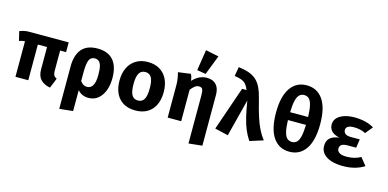

<svg xmlns="http://www.w3.org/2000/svg" viewBox="-93 -1432 4494 2223"><g transform="rotate(15 2154.0 -321.0)"><path d="M591.3 -544.6V-427.7H520V-183.6Q520 -149.2 530.8 -131Q541.5 -112.8 565.6 -101.5L517.4 17.4Q446.2 5.1 404.6 -36.9Q363.1 -79 363.1 -162.1V-427.7H252.8V0H99V-426.2Q76.9 -424.6 62.3 -421Q47.7 -417.4 30.8 -411.3L4.1 -522.1Q31.3 -532.8 58.5 -538.7Q85.6 -544.6 117.4 -544.6Z M934.4 -562.6Q1060 -562.6 1123.8 -489.2Q1187.7 -415.9 1187.7 -273.8Q1187.7 -191.8 1162.8 -125.9Q1137.9 -60 1090.8 -21.3Q1043.6 17.4 976.4 17.4Q937.9 17.4 904.9 3.3Q871.8 -10.8 846.7 -40.5V210.3L684.6 227.2V-282.1Q684.6 -416.9 746.2 -489.7Q807.7 -562.6 934.4 -562.6ZM932.3 -444.1Q884.6 -444.1 865.6 -400.3Q846.7 -356.4 846.7 -254.4V-150.3Q879 -101.5 927.2 -101.5Q972.3 -101.5 996.4 -141.8Q1020.5 -182.1 1020.5 -271.8Q1020.5 -338.5 1010.3 -375.9Q1000 -413.3 980.3 -428.7Q960.5 -444.1 932.3 -444.1Z M1538.5 -562.6Q1622.6 -562.6 1681.5 -526.7Q1740.5 -490.8 1771.8 -425.9Q1803.1 -361 1803.1 -273.8Q1803.1 -137.4 1733.3 -60Q1663.6 17.4 1538.5 17.4Q1413.3 17.4 1343.6 -59Q1273.8 -135.4 1273.8 -272.8Q1273.8 -359.5 1305.4 -424.6Q1336.9 -489.7 1396.2 -526.2Q1455.4 -562.6 1538.5 -562.6ZM1538.5 -443.1Q1488.7 -443.1 1464.9 -402.3Q1441 -361.5 1441 -272.8Q1441 -182.6 1464.9 -142.1Q1488.7 -101.5 1538.5 -101.5Q1588.2 -101.5 1612.1 -142.1Q1635.9 -182.6 1635.9 -273.8Q1635.9 -362.1 1612.1 -402.6Q1588.2 -443.1 1538.5 -443.1Z M2246.2 -562.6Q2318.5 -562.6 2357.2 -520Q2395.9 -477.4 2395.9 -400V210.3L2233.8 227.2V-353.3Q2233.8 -403.6 2223.1 -423.3Q2212.3 -443.1 2181.5 -443.1Q2155.4 -443.1 2132.1 -425.4Q2108.7 -407.7 2085.6 -376.9V0H1923.6V-391.8Q1923.6 -432.3 1916.7 -472.3Q1909.7 -512.3 1902.1 -538.5L2051.8 -559Q2068.2 -531.3 2075.4 -480.5Q2148.2 -562.6 2246.2 -562.6ZM2150.8 -868.7 2307.7 -836.4 2216.9 -602.1 2111.8 -619.5Z M2669.7 -544.6H2722.6Q2707.7 -584.1 2688.2 -607.9Q2668.7 -631.8 2635.9 -645.4Q2603.1 -659 2548.2 -666.7L2567.7 -777.4Q2644.1 -767.7 2697.2 -748.2Q2750.3 -728.7 2786.7 -693.8Q2823.1 -659 2847.7 -603.8Q2872.3 -548.7 2891.8 -467.7Q2919.5 -354.9 2945.6 -274.9Q2971.8 -194.9 3001 -137.2Q3030.3 -79.5 3066.7 -33.3L2906.7 17.4Q2871.3 -35.4 2845.6 -95.9Q2820 -156.4 2800.5 -236.9Q2781 -317.4 2763.1 -429.7L2648.7 17.4L2488.7 -20Z M3384.6 -777.9Q3510.3 -777.9 3579.7 -677.7Q3649.2 -577.4 3649.2 -382.6Q3649.2 -186.7 3579.5 -84.6Q3509.7 17.4 3384.6 17.4Q3259.5 17.4 3189.7 -83.8Q3120 -185.1 3120 -381.5Q3120 -574.9 3189.7 -676.4Q3259.5 -777.9 3384.6 -777.9ZM3384.6 -661.5Q3351.8 -661.5 3328.5 -640.8Q3305.1 -620 3292.1 -569Q3279 -517.9 3276.9 -427.2H3492.3Q3489.7 -517.9 3476.9 -569Q3464.1 -620 3441.3 -640.8Q3418.5 -661.5 3384.6 -661.5ZM3492.3 -332.8H3275.9Q3278.5 -242.6 3291.5 -191.5Q3304.6 -140.5 3328.2 -120Q3351.8 -99.5 3384.6 -99.5Q3417.9 -99.5 3441 -120Q3464.1 -140.5 3476.9 -191.5Q3489.7 -242.6 3492.3 -332.8Z M4122.1 -228.2H4021Q3969.2 -228.2 3947.4 -212.1Q3925.6 -195.9 3925.6 -166.2Q3925.6 -134.4 3953.8 -116.4Q3982.1 -98.5 4038.5 -98.5Q4135.9 -98.5 4208.2 -140L4281 -49.7Q4232.8 -18.5 4169 -0.5Q4105.1 17.4 4025.1 17.4Q3947.2 17.4 3886.7 -1.8Q3826.2 -21 3791.8 -59Q3757.4 -96.9 3757.4 -152.8Q3757.4 -213.8 3792.3 -246.7Q3827.2 -279.5 3903.1 -290.3Q3836.9 -305.1 3807.4 -337.2Q3777.9 -369.2 3777.9 -415.4Q3777.9 -462.6 3809.2 -495.4Q3840.5 -528.2 3894.4 -545.4Q3948.2 -562.6 4015.4 -562.6Q4079.5 -562.6 4139.5 -549Q4199.5 -535.4 4248.7 -505.6L4177.4 -417.9Q4148.2 -434.4 4111.5 -442.3Q4074.9 -450.3 4036.4 -450.3Q3991.3 -450.3 3966.7 -435.9Q3942.1 -421.5 3942.1 -392.8Q3942.1 -366.2 3963.1 -349Q3984.1 -331.8 4028.2 -331.8H4137.4Z"/></g></svg>

Font: FiraCode Nerd Font
Style: Bold
Weight: 700
Designer: Carrois Corporate, Edenspiekermann AG, Nikita Prokopov
Foundry: Carrois Corporate, Edenspiekermann AG, Nikita Prokopov
Version: Version 6.002;Nerd Fonts 2.1.0